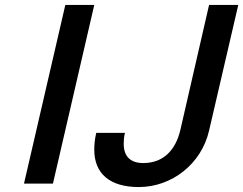

<svg xmlns="http://www.w3.org/2000/svg" viewBox="-20 -742 983 776"><path d="M369 -205C363 -180 361 -157 361 -137C361 -40 424 14 541 14C674 14 794 -79 825 -214L943 -722H825L709 -217C690 -136 641 -83 559 -83C508 -83 480 -109 480 -161C480 -174 481 -189 485 -205ZM194 0 361 -722H244L77 0Z"/></svg>

Font: Perun Medium Italic
Style: Regular
Weight: 500
Italic angle: -12°
Foundry: Copyright (c) Stefan Peev, Context Ltd, 2016
Version: Version 1.026